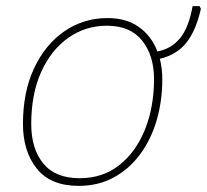

<svg xmlns="http://www.w3.org/2000/svg" viewBox="-20 -597 676 627"><path d="M237 10Q145 10 100 -46.5Q55 -103 55 -192Q55 -297 91.5 -374.5Q128 -452 190.5 -495Q253 -538 331 -538Q393 -538 434 -508.5Q475 -479 494 -429Q538 -437 567 -471Q596 -505 609 -577H632L636 -568Q620 -497 588.5 -457.5Q557 -418 502 -405Q506 -389 508 -372.5Q510 -356 510 -338Q510 -267 491.5 -204Q473 -141 437.5 -93Q402 -45 351.5 -17.5Q301 10 237 10ZM240 -15Q316 -15 370.5 -58.5Q425 -102 454 -175.5Q483 -249 483 -339Q483 -415 444.5 -464Q406 -513 329 -513Q259 -513 203 -473.5Q147 -434 114.5 -362Q82 -290 82 -192Q82 -111 121.5 -63Q161 -15 240 -15Z"/></svg>

Font: Noto Sans Thin
Style: Italic
Weight: 100
Italic angle: -12°
Designer: Monotype Design Team
Foundry: Monotype Imaging Inc.
Version: Version 2.013; ttfautohint (v1.8.4.7-5d5b)